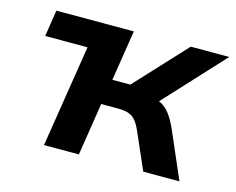

<svg xmlns="http://www.w3.org/2000/svg" viewBox="-77 -612 888 723"><g transform="rotate(15 367.0 -250.5)"><path d="M146 0 209 -398H44L60 -501H362L331 -304H401L584 -501H734L501 -249L485 -279Q514 -277 532.5 -266Q551 -255 565 -236Q579 -217 593 -187L674 0H533L469 -146Q459 -168 448.5 -180.5Q438 -193 422 -199Q406 -205 381 -205H314L282 0Z"/></g></svg>

Font: Nunito Sans 7pt
Style: Bold Italic
Weight: 700
Italic angle: -9°
Version: Version 3.101;gftools[0.9.27]